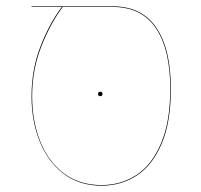

<svg xmlns="http://www.w3.org/2000/svg" viewBox="-20 -577 637 609"><path d="M522 -295Q522 -189 492.5 -120.5Q463 -52 413.5 -20Q364 12 302 12Q231 12 181 -26.5Q131 -65 105.5 -129.5Q80 -194 80 -271Q80 -357 108.5 -430Q137 -503 176 -555H80V-557H337Q430 -557 476 -489Q522 -421 522 -295ZM520 -295Q520 -420 474.5 -487.5Q429 -555 337 -555H179Q140 -503 111 -429.5Q82 -356 82 -271Q82 -194 107 -130Q132 -66 181.5 -28Q231 10 302 10Q363 10 412 -21.5Q461 -53 490.5 -121.5Q520 -190 520 -295ZM291 -279Q291 -286 298 -286Q305 -286 305 -279Q305 -272 298 -272Q291 -272 291 -279Z"/></svg>

Font: FiraGO Two
Style: Regular
Weight: 100
Designer: bBox Type
Foundry: bBox Type GmbH
Version: Version 1.001